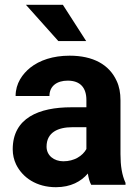

<svg xmlns="http://www.w3.org/2000/svg" viewBox="-20 -770 576 800"><path d="M482 -128V-352C482 -383 477 -410 466 -433C435 -501 368 -538 270 -538C201 -538 145 -519 106 -488C74 -462 45 -423 45 -370H186C186 -412 218 -434 262 -434C315 -434 340 -404 340 -353V-323H277C143 -323 33 -279 33 -148C33 -125 38 -104 47 -85C74 -30 132 10 213 10C275 10 318 -14 346 -47C349 -28 353 -13 360 0H503V-8C488 -41 482 -79 482 -128ZM174 -159C174 -218 221 -240 282 -240H340V-149C324 -120 289 -98 244 -98C205 -98 174 -122 174 -159ZM339 -599 242 -750H88L223 -599Z"/></svg>

Font: Asimov
Style: Regular
Weight: 500
Designer: Google
Version: Version 2.000980; 2014